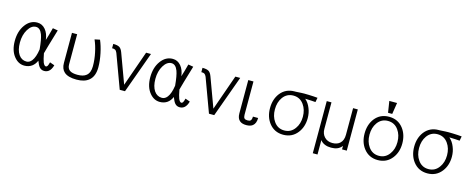

<svg xmlns="http://www.w3.org/2000/svg" viewBox="-39 -1459 5728 2338"><g transform="rotate(15 2825.0 -290.0)"><path d="M531.2 -502 466.8 -512.7Q454.1 -462.9 442.4 -422.9Q433.6 -394.5 420.9 -352.5Q412.1 -431.6 371.1 -480.5Q329.1 -530.3 267.6 -530.3Q177.7 -530.3 118.2 -448.2Q58.6 -366.2 58.6 -244.1Q58.6 -121.1 119.1 -47.9Q172.9 17.6 247.1 17.6Q301.8 17.6 341.8 -10.7Q378.9 -38.1 398.4 -85Q418.9 -31.2 437.5 -9.8Q460.9 17.6 498 17.6Q531.2 17.6 554.7 -1Q585 -24.4 600.6 -81.1L541 -102.5Q533.2 -70.3 524.4 -54.7Q515.6 -41 504.9 -41Q484.4 -41 467.8 -80.1Q454.1 -115.2 440.4 -190.4Q453.1 -238.3 468.8 -292Q477.5 -322.3 495.1 -380.9ZM265.6 -475.6Q318.4 -475.6 345.7 -403.3Q367.2 -344.7 377.9 -221.7Q363.3 -121.1 327.1 -74.2Q298.8 -37.1 259.8 -37.1Q199.2 -37.1 162.1 -89.8Q124 -145.5 124 -241.2Q124 -336.9 166 -406.2Q208 -475.6 265.6 -475.6Z M706.1 -139.6Q706.1 -63.5 750 -25.4Q798.8 17.6 905.3 17.6Q1005.9 17.6 1060.5 -28.3Q1125 -81.1 1125 -196.3Q1125 -278.3 1105.5 -370.1Q1086.9 -459 1057.6 -526.4L992.2 -512.7Q1022.5 -443.4 1039.1 -362.3Q1057.6 -278.3 1057.6 -192.4Q1057.6 -108.4 1011.7 -72.3Q974.6 -42 901.4 -42Q835 -42 803.7 -64.5Q771.5 -87.9 771.5 -139.6V-518.6H706.1Z M1447.3 1H1513.7L1702.1 -518.6H1640.6L1483.4 -72.3L1346.7 -443.4Q1331.1 -486.3 1307.6 -502Q1282.2 -518.6 1226.6 -518.6V-463.9Q1252 -464.8 1265.6 -457Q1280.3 -448.2 1291 -422.9Z M2239.3 -502 2174.8 -512.7Q2162.1 -462.9 2150.4 -422.9Q2141.6 -394.5 2128.9 -352.5Q2120.1 -431.6 2079.1 -480.5Q2037.1 -530.3 1975.6 -530.3Q1885.7 -530.3 1826.2 -448.2Q1766.6 -366.2 1766.6 -244.1Q1766.6 -121.1 1827.1 -47.9Q1880.9 17.6 1955.1 17.6Q2009.8 17.6 2049.8 -10.7Q2086.9 -38.1 2106.4 -85Q2127 -31.2 2145.5 -9.8Q2168.9 17.6 2206.1 17.6Q2239.3 17.6 2262.7 -1Q2293 -24.4 2308.6 -81.1L2249 -102.5Q2241.2 -70.3 2232.4 -54.7Q2223.6 -41 2212.9 -41Q2192.4 -41 2175.8 -80.1Q2162.1 -115.2 2148.4 -190.4Q2161.1 -238.3 2176.8 -292Q2185.5 -322.3 2203.1 -380.9ZM1973.6 -475.6Q2026.4 -475.6 2053.7 -403.3Q2075.2 -344.7 2085.9 -221.7Q2071.3 -121.1 2035.2 -74.2Q2006.8 -37.1 1967.8 -37.1Q1907.2 -37.1 1870.1 -89.8Q1832 -145.5 1832 -241.2Q1832 -336.9 1874 -406.2Q1916 -475.6 1973.6 -475.6Z M2572.3 1H2638.7L2827.1 -518.6H2765.6L2608.4 -72.3L2471.7 -443.4Q2456.1 -486.3 2432.6 -502Q2407.2 -518.6 2351.6 -518.6V-463.9Q2377 -464.8 2390.6 -457Q2405.3 -448.2 2416 -422.9Z M3164.1 -103.5H3098.6Q3098.6 -64.5 3082 -50.8Q3072.3 -42 3045.9 -42Q3019.5 -42 3006.8 -53.7Q2994.1 -67.4 2994.1 -97.7V-518.6H2928.7V-97.7Q2928.7 -33.2 2965.8 -4.9Q2994.1 17.6 3045.9 17.6Q3097.7 17.6 3126 -4.9Q3164.1 -35.2 3164.1 -103.5Z M3509.8 -531.2Q3397.5 -531.2 3331.1 -446.3Q3272.5 -369.1 3272.5 -257.8Q3272.5 -147.5 3331.1 -71.3Q3397.5 14.6 3509.8 14.6Q3622.1 14.6 3688.5 -71.3Q3748 -147.5 3748 -257.8Q3748 -323.2 3724.6 -379.9Q3701.2 -440.4 3657.2 -478.5Q3703.1 -477.5 3732.4 -475.6Q3765.6 -474.6 3788.1 -471.7L3798.8 -528.3Q3748 -533.2 3682.6 -535.2Q3622.1 -537.1 3593.8 -535.2L3522.5 -531.2ZM3509.8 -478.5Q3592.8 -478.5 3641.6 -410.2Q3686.5 -347.7 3686.5 -258.8Q3686.5 -169.9 3641.6 -108.4Q3592.8 -39.1 3509.8 -39.1Q3425.8 -39.1 3377.9 -108.4Q3334 -169.9 3334 -258.8Q3334 -348.6 3377.9 -410.2Q3426.8 -478.5 3509.8 -478.5Z M4250 -43V1H4309.6V-168.9V-221.7V-518.6H4250V-183.6Q4250 -112.3 4210.9 -76.2Q4175.8 -43 4114.3 -43Q4051.8 -43 4013.7 -84Q3977.5 -123 3977.5 -183.6V-518.6H3918V138.7H3977.5V-43Q3999 -12.7 4037.1 2Q4070.3 15.6 4114.3 15.6Q4159.2 15.6 4190.4 2.9Q4226.6 -11.7 4250 -43ZM4309.6 -168.9V-221.7Z M4702.1 -478.5Q4785.2 -478.5 4834 -410.2Q4878.9 -347.7 4878.9 -258.8Q4878.9 -169.9 4834 -108.4Q4785.2 -39.1 4702.1 -39.1Q4618.2 -39.1 4570.3 -108.4Q4526.4 -169.9 4526.4 -258.8Q4526.4 -348.6 4570.3 -410.2Q4619.1 -478.5 4702.1 -478.5ZM4702.1 -531.2Q4589.8 -531.2 4523.4 -446.3Q4464.8 -369.1 4464.8 -257.8Q4464.8 -147.5 4523.4 -71.3Q4589.8 14.6 4702.1 14.6Q4814.5 14.6 4880.9 -71.3Q4940.4 -147.5 4940.4 -257.8Q4940.4 -369.1 4880.9 -446.3Q4814.5 -531.2 4702.1 -531.2ZM4751 -717.8H4653.3L4675.8 -574.2H4728.5Z M5327.1 -531.2Q5214.8 -531.2 5148.4 -446.3Q5089.8 -369.1 5089.8 -257.8Q5089.8 -147.5 5148.4 -71.3Q5214.8 14.6 5327.1 14.6Q5439.5 14.6 5505.9 -71.3Q5565.4 -147.5 5565.4 -257.8Q5565.4 -323.2 5542 -379.9Q5518.6 -440.4 5474.6 -478.5Q5520.5 -477.5 5549.8 -475.6Q5583 -474.6 5605.5 -471.7L5616.2 -528.3Q5565.4 -533.2 5500 -535.2Q5439.5 -537.1 5411.1 -535.2L5339.8 -531.2ZM5327.1 -478.5Q5410.2 -478.5 5459 -410.2Q5503.9 -347.7 5503.9 -258.8Q5503.9 -169.9 5459 -108.4Q5410.2 -39.1 5327.1 -39.1Q5243.2 -39.1 5195.3 -108.4Q5151.4 -169.9 5151.4 -258.8Q5151.4 -348.6 5195.3 -410.2Q5244.1 -478.5 5327.1 -478.5Z"/></g></svg>

Font: Dotum
Style: Regular
Weight: 400
Version: Version 2.21